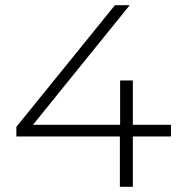

<svg xmlns="http://www.w3.org/2000/svg" viewBox="-20 -720 694 740"><path d="M639 -194H492V0H442V-194H43V-231L423 -700H480L107 -239H443V-410H492V-239H639Z"/></svg>

Font: Montserrat Alternates Light
Style: Regular
Weight: 300
Designer: Julieta Ulanovsky
Foundry: Julieta Ulanovsky
Version: Version 7.200